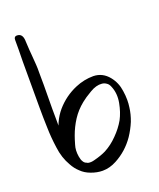

<svg xmlns="http://www.w3.org/2000/svg" viewBox="-143 -863 786 950"><g transform="rotate(-20 250.0 -388.0)"><path d="M45.9 -757.8Q45.9 -775.4 61.5 -775.4Q65.4 -775.4 69.3 -774.4Q92.8 -769.5 92.8 -730.5Q95.7 -674.8 97.7 -658.2Q99.6 -640.6 101.6 -606.4Q101.6 -597.7 102.5 -586.9Q102.5 -576.2 102.5 -562.5Q103.5 -499 102.5 -436.5Q101.6 -374 102.5 -310.5Q102.5 -293 102.5 -271.5Q102.5 -250 103.5 -227.5Q105.5 -186.5 115.2 -145.5Q125 -104.5 150.4 -78.1Q172.9 -53.7 210.9 -64.5Q249 -74.2 274.4 -86.9Q311.5 -106.4 342.8 -138.7Q375 -170.9 395.5 -207Q414.1 -242.2 422.9 -289.1Q431.6 -336.9 415 -376Q409.2 -391.6 398.4 -398.4Q387.7 -406.2 375 -407.2Q345.7 -410.2 311.5 -389.6Q276.4 -369.1 257.8 -353.5Q222.7 -325.2 199.2 -289.1Q175.8 -252.9 161.1 -211.9Q155.3 -196.3 147.5 -168.9Q138.7 -141.6 144.5 -107.4Q147.5 -88.9 154.3 -79.1Q160.2 -68.4 173.8 -64.5Q178.7 -63.5 158.2 -61.5Q137.7 -59.6 124 -68.4Q86.9 -99.6 85.9 -148.4Q84 -197.3 90.8 -240.2Q101.6 -307.6 145.5 -359.4Q190.4 -411.1 252.9 -437.5Q298.8 -457 347.7 -457Q396.5 -456.1 428.7 -416Q456.1 -381.8 461.9 -336.9Q465.8 -312.5 465.8 -289.1Q465.8 -269.5 462.9 -250Q459 -216.8 445.3 -180.7Q430.7 -145.5 409.2 -113.3Q368.2 -53.7 305.7 -20.5Q269.5 -1 232.4 -1Q203.1 -1 171.9 -12.7Q142.6 -23.4 123 -43Q102.5 -61.5 88.9 -86.9Q62.5 -131.8 55.7 -188.5Q47.9 -244.1 46.9 -293Q44.9 -348.6 44.9 -404.3Q44.9 -416 44.9 -426.8Q44.9 -493.2 44.9 -560.5Q44.9 -622.1 44.9 -645.5Q44.9 -668 45.9 -708Q45.9 -718.8 45.9 -730.5Q45.9 -742.2 45.9 -757.8Z"/></g></svg>

Font: Mrs Husband
Style: Regular
Weight: 400
Version: Version 1.0